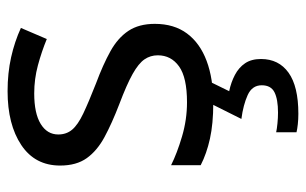

<svg xmlns="http://www.w3.org/2000/svg" viewBox="-174 -478 826 519"><g transform="rotate(-90 239.5 -219.0)"><path d="M434 -214Q434 -162 408 -127Q382 -92 334 -74Q286 -56 220 -56Q164 -56 123.5 -65Q83 -74 52 -90V-170Q84 -154 129.5 -140.5Q175 -127 222 -127Q289 -127 319 -148.5Q349 -170 349 -206Q349 -226 338 -242Q327 -258 298.5 -274Q270 -290 217 -310Q165 -330 128 -350Q91 -370 71 -398Q51 -426 51 -470Q51 -538 106.5 -575Q162 -612 252 -612Q301 -612 343.5 -602.5Q386 -593 423 -576L393 -506Q359 -520 322 -530Q285 -540 246 -540Q192 -540 163.5 -522.5Q135 -505 135 -475Q135 -453 148 -437.5Q161 -422 191.5 -407.5Q222 -393 273 -373Q324 -354 360 -334Q396 -314 415 -285.5Q434 -257 434 -214ZM339 73Q339 121 302 147.5Q265 174 191 174Q176 174 162.5 172.5Q149 171 141 169V114Q150 116 165 117.5Q180 119 194 119Q230 119 249 109.5Q268 100 268 75Q268 49 241.5 37Q215 25 177 20L220 -66H278L252 -13Q276 -8 296 2.5Q316 13 327.5 30Q339 47 339 73Z"/></g></svg>

Font: Noto Sans Malayalam UI
Style: Regular
Weight: 400
Designer: Jelle Bosma - Monotype Design Team
Foundry: Monotype Imaging Inc.
Version: Version 2.104